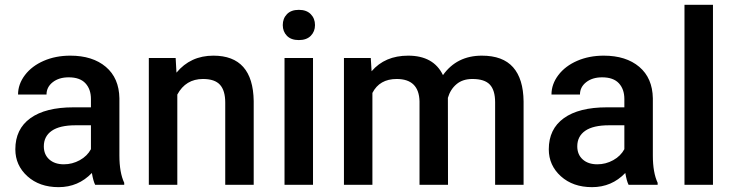

<svg xmlns="http://www.w3.org/2000/svg" viewBox="-20 -770 3059 800"><path d="M376.5 0Q368.7 -15.1 362.8 -49.3Q306.2 9.8 224.1 9.8Q144.5 9.8 94.2 -35.6Q43.9 -81.1 43.9 -147.9Q43.9 -232.4 106.7 -277.6Q169.4 -322.8 286.1 -322.8H358.9V-357.4Q358.9 -398.4 335.9 -423.1Q313 -447.8 266.1 -447.8Q225.6 -447.8 199.7 -427.5Q173.8 -407.2 173.8 -376H55.2Q55.2 -419.4 84 -457.3Q112.8 -495.1 162.4 -516.6Q211.9 -538.1 272.9 -538.1Q365.7 -538.1 420.9 -491.5Q476.1 -444.8 477.5 -360.4V-122.1Q477.5 -50.8 497.6 -8.3V0ZM246.1 -85.4Q281.2 -85.4 312.3 -102.5Q343.3 -119.6 358.9 -148.4V-248H294.9Q229 -248 195.8 -225.1Q162.6 -202.1 162.6 -160.2Q162.6 -126 185.3 -105.7Q208 -85.4 246.1 -85.4Z M711.9 -528.3 715.3 -467.3Q773.9 -538.1 869.1 -538.1Q1034.2 -538.1 1037.1 -349.1V0H918.5V-342.3Q918.5 -392.6 896.7 -416.7Q875 -440.9 825.7 -440.9Q753.9 -440.9 718.8 -376V0H600.1V-528.3Z M1284.2 0H1165.5V-528.3H1284.2ZM1158.2 -665.5Q1158.2 -692.9 1175.5 -710.9Q1192.9 -729 1225.1 -729Q1257.3 -729 1274.9 -710.9Q1292.5 -692.9 1292.5 -665.5Q1292.5 -638.7 1274.9 -620.8Q1257.3 -603 1225.1 -603Q1192.9 -603 1175.5 -620.8Q1158.2 -638.7 1158.2 -665.5Z M1524.9 -528.3 1528.3 -473.1Q1584 -538.1 1680.7 -538.1Q1786.6 -538.1 1825.7 -457Q1883.3 -538.1 1987.8 -538.1Q2075.2 -538.1 2117.9 -489.7Q2160.6 -441.4 2161.6 -347.2V0H2043V-343.8Q2043 -394 2021 -417.5Q1999 -440.9 1948.2 -440.9Q1907.7 -440.9 1882.1 -419.2Q1856.4 -397.5 1846.2 -362.3L1846.7 0H1728V-347.7Q1725.6 -440.9 1632.8 -440.9Q1561.5 -440.9 1531.7 -382.8V0H1413.1V-528.3Z M2599.1 0Q2591.3 -15.1 2585.4 -49.3Q2528.8 9.8 2446.8 9.8Q2367.2 9.8 2316.9 -35.6Q2266.6 -81.1 2266.6 -147.9Q2266.6 -232.4 2329.3 -277.6Q2392.1 -322.8 2508.8 -322.8H2581.5V-357.4Q2581.5 -398.4 2558.6 -423.1Q2535.6 -447.8 2488.8 -447.8Q2448.2 -447.8 2422.4 -427.5Q2396.5 -407.2 2396.5 -376H2277.8Q2277.8 -419.4 2306.6 -457.3Q2335.4 -495.1 2385 -516.6Q2434.6 -538.1 2495.6 -538.1Q2588.4 -538.1 2643.6 -491.5Q2698.7 -444.8 2700.2 -360.4V-122.1Q2700.2 -50.8 2720.2 -8.3V0ZM2468.8 -85.4Q2503.9 -85.4 2534.9 -102.5Q2565.9 -119.6 2581.5 -148.4V-248H2517.6Q2451.7 -248 2418.5 -225.1Q2385.3 -202.1 2385.3 -160.2Q2385.3 -126 2408 -105.7Q2430.7 -85.4 2468.8 -85.4Z M2950.7 0H2832V-750H2950.7Z"/></svg>

Font: Vazir Medium UI
Style: Medium-UI
Weight: 500
Designer: Saber Rastikerdar
Foundry: Saber Rastikerdar
Version: Version 30.0.0